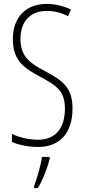

<svg xmlns="http://www.w3.org/2000/svg" viewBox="-20 -744 434 985"><path d="M352 -187C352 -297 300 -331 209 -380C137 -419 85 -451 85 -544C85 -632 133 -688 221 -688C249 -688 290 -682 329 -661L344 -695C314 -710 267 -724 220 -724C117 -724 46 -660 46 -543C46 -429 109 -392 187 -350C274 -303 313 -275 313 -186C313 -90 268 -27 174 -27C131 -27 78 -39 41 -57V-16C81 2 133 10 175 10C287 10 352 -62 352 -187ZM235 71V61H195C191 101 168 175 155 211V221H174C201 177 223 118 235 71Z"/></svg>

Font: Noto Sans Thai ExtCond ExtLt
Style: Regular
Weight: 200
Width: 2
Designer: Monotype Design Team
Foundry: Monotype Imaging Inc.
Version: Version 2.002